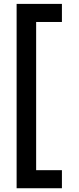

<svg xmlns="http://www.w3.org/2000/svg" viewBox="-20 -784 408 996"><path d="M66.2 -763.8H301.2V-670H167.5V98.8H301.2V192.5H66.2Z"/></svg>

Font: Cambay
Style: Bold
Weight: 700
Designer: Pooja Saxena
Foundry: Pooja Saxena
Version: Version 1.096;PS 001.096;hotconv 1.0.70;makeotf.lib2.5.58329